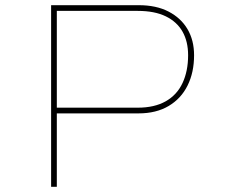

<svg xmlns="http://www.w3.org/2000/svg" viewBox="-20 -720 895 740"><path d="M177 0V-700H515Q582 -700 629.5 -675.5Q677 -651 702.5 -608Q728 -565 728 -507Q728 -441 703 -390.5Q678 -340 630 -311.5Q582 -283 514 -283H199V0ZM199 -305H511Q575 -305 618.5 -329.5Q662 -354 683.5 -400Q705 -446 705 -507Q705 -560 683.5 -598Q662 -636 619 -657Q576 -678 511 -678H199Z"/></svg>

Font: Lexend Tera Thin
Style: Regular
Weight: 250
Version: Version 1.007